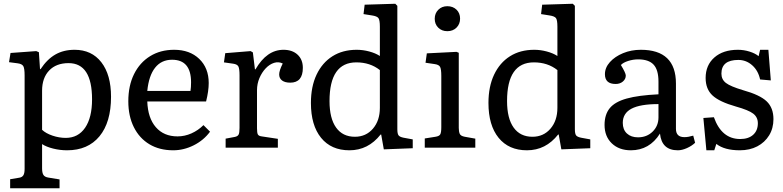

<svg xmlns="http://www.w3.org/2000/svg" viewBox="-20 -786 4167 1022"><path d="M34 216V168L82 160Q97 158 104 147.5Q111 137 111 113V-384Q111 -422 104 -434Q97 -446 74 -449L28 -455L36 -504L173 -514L187 -508L193 -418H196Q231 -471 275 -496Q319 -521 377 -521Q468 -521 519.5 -454.5Q571 -388 571 -271Q571 -135 509.5 -60.5Q448 14 337 14Q300 14 263.5 5Q227 -4 204 -19V110Q204 134 211 145Q218 156 236 159L297 169V216ZM330 -52Q396 -52 433 -106Q470 -160 470 -257Q470 -450 345 -450Q279 -450 241.5 -410.5Q204 -371 204 -303V-95Q224 -76 259.5 -64Q295 -52 330 -52Z M902 14Q829 14 775.5 -18Q722 -50 692.5 -109Q663 -168 663 -247Q663 -330 693.5 -391.5Q724 -453 779 -487Q834 -521 907 -521Q990 -521 1040.5 -472.5Q1091 -424 1091 -344Q1091 -302 1077 -246H764Q767 -158 809.5 -109Q852 -60 925 -60Q963 -60 999 -76Q1035 -92 1063 -120L1098 -85Q1064 -39 1011 -12.5Q958 14 902 14ZM764 -302H994Q997 -322 997 -348Q997 -468 896 -468Q839 -468 805.5 -425.5Q772 -383 764 -302Z M1181 0V-48L1229 -57Q1245 -60 1250 -69.5Q1255 -79 1255 -105V-385Q1255 -420 1249 -432Q1243 -444 1221 -447L1172 -454L1179 -503L1314 -514L1326 -507L1337 -417H1340Q1400 -521 1489 -521Q1536 -521 1564 -495Q1592 -469 1592 -425Q1592 -346 1525 -346Q1497 -346 1481.5 -357.5Q1466 -369 1466 -390Q1466 -410 1485 -448Q1463 -459 1439 -451.5Q1415 -444 1394.5 -422.5Q1374 -401 1361 -370.5Q1348 -340 1348 -306V-103Q1348 -79 1352.5 -70.5Q1357 -62 1373 -60L1459 -47V0Z M1840 14Q1743 14 1689 -52.5Q1635 -119 1635 -238Q1635 -325 1665 -388.5Q1695 -452 1749.5 -486.5Q1804 -521 1879 -521Q1912 -521 1945.5 -512Q1979 -503 2002 -488V-644Q2002 -679 1994.5 -689.5Q1987 -700 1959 -704L1915 -711L1921 -761L2084 -766L2095 -755V-98Q2095 -74 2101.5 -65.5Q2108 -57 2128 -53L2177 -44V3L2023 9L2009 -70H2006Q1940 14 1840 14ZM1869 -58Q1928 -58 1965 -101Q2002 -144 2002 -212V-413Q1950 -454 1877 -454Q1734 -454 1734 -248Q1734 -156 1769 -107Q1804 -58 1869 -58Z M2361 -620Q2332 -620 2313 -638.5Q2294 -657 2294 -686Q2294 -715 2313 -734Q2332 -753 2361 -753Q2391 -753 2410 -734.5Q2429 -716 2429 -687Q2429 -658 2410 -639Q2391 -620 2361 -620ZM2241 0V-49L2298 -58Q2318 -61 2323.5 -71Q2329 -81 2329 -109V-382Q2329 -418 2322.5 -430Q2316 -442 2293 -445L2245 -452L2252 -502L2410 -510L2422 -505V-105Q2422 -86 2427 -74Q2432 -62 2454 -58L2510 -48V0Z M2785 14Q2688 14 2634 -52.5Q2580 -119 2580 -238Q2580 -325 2610 -388.5Q2640 -452 2694.5 -486.5Q2749 -521 2824 -521Q2857 -521 2890.5 -512Q2924 -503 2947 -488V-644Q2947 -679 2939.5 -689.5Q2932 -700 2904 -704L2860 -711L2866 -761L3029 -766L3040 -755V-98Q3040 -74 3046.5 -65.5Q3053 -57 3073 -53L3122 -44V3L2968 9L2954 -70H2951Q2885 14 2785 14ZM2814 -58Q2873 -58 2910 -101Q2947 -144 2947 -212V-413Q2895 -454 2822 -454Q2679 -454 2679 -248Q2679 -156 2714 -107Q2749 -58 2814 -58Z M3338 14Q3275 14 3236.5 -23Q3198 -60 3198 -121Q3198 -176 3225.5 -210Q3253 -244 3316 -261.5Q3379 -279 3485 -284V-352Q3485 -414 3459 -442Q3433 -470 3377 -470Q3350 -470 3323.5 -461.5Q3297 -453 3285 -440Q3311 -397 3311 -384Q3311 -365 3295.5 -352Q3280 -339 3257 -339Q3200 -339 3200 -391Q3200 -426 3226.5 -455.5Q3253 -485 3296.5 -503Q3340 -521 3391 -521Q3578 -521 3578 -341V-100Q3578 -56 3623 -56Q3634 -56 3645 -58Q3656 -60 3670 -64L3680 -26Q3662 -9 3636 2.5Q3610 14 3588 14Q3502 14 3493 -75Q3437 14 3338 14ZM3376 -55Q3423 -55 3454 -85.5Q3485 -116 3485 -161V-232Q3388 -232 3341.5 -207.5Q3295 -183 3295 -132Q3295 -96 3317 -75.5Q3339 -55 3376 -55Z M3740 14 3724 -158 3780 -162Q3821 -46 3920 -46Q3964 -46 3989 -68.5Q4014 -91 4014 -130Q4014 -162 3989.5 -181Q3965 -200 3897 -219Q3809 -244 3772.5 -278Q3736 -312 3736 -371Q3736 -439 3782.5 -480Q3829 -521 3908 -521Q3939 -521 3969.5 -511.5Q4000 -502 4018 -487L4026 -521H4070L4083 -358L4026 -363Q4016 -410 3984 -438.5Q3952 -467 3910 -467Q3820 -467 3820 -394Q3820 -363 3844 -344.5Q3868 -326 3935 -306Q4025 -281 4061 -246.5Q4097 -212 4097 -152Q4097 -103 4074 -65.5Q4051 -28 4011 -7Q3971 14 3918 14Q3836 14 3793 -20L3782 14Z"/></svg>

Font: Text Regular
Style: Regular
Weight: 400
Designer: Latin by Veronika Burian and Jose Scaglione. Greek by Irene Vlachou. Cyrillic by Vera Evstafieva.
Foundry: TypeTogether
Version: Version 3.002